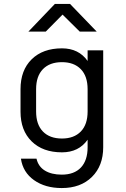

<svg xmlns="http://www.w3.org/2000/svg" viewBox="-20 -805 640 973"><path d="M293 148Q209 148 152.5 108Q96 68 86 -1H165Q174 39 207.5 59.5Q241 80 293 80Q356 80 390 44Q424 8 424 -59V-97Q379 -33 294 -33Q197 -33 140.5 -88.5Q84 -144 84 -239V-353Q84 -449 140.5 -504.5Q197 -560 294 -560Q379 -560 424 -496V-550H503V-59Q503 35 446 91.5Q389 148 293 148ZM294 -490Q232 -490 197.5 -454.5Q163 -419 163 -353V-240Q163 -174 197.5 -138.5Q232 -103 294 -103Q355 -103 389.5 -138.5Q424 -174 424 -240V-353Q424 -419 389.5 -454.5Q355 -490 294 -490ZM124 -645 258 -785H335L470 -645H384L297 -731L212 -645Z"/></svg>

Font: Tiny Light
Style: Regular
Weight: 300
Monospace: yes
Designer: Philipp Nurullin, Konstantin Bulenkov
Foundry: JetBrains
Version: Version 2.251; ttfautohint (v1.8.4.7-5d5b)